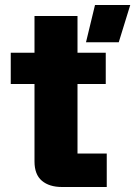

<svg xmlns="http://www.w3.org/2000/svg" viewBox="-20 -748 541 768"><path d="M324 -579 360 -728H501L455 -579ZM228 0Q177 0 147.5 -25Q118 -50 118 -102V-684H290V-134H407V0ZM23 -412V-537H403V-412Z"/></svg>

Font: Hubot Sans SemiExpanded
Style: Bold
Weight: 700
Width: 6
Designer: Deni Anggara
Foundry: GitHub, Inc., Subsidiary of Microsoft Corporation
Version: Version 2.000